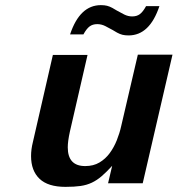

<svg xmlns="http://www.w3.org/2000/svg" viewBox="-20 -714 692 748"><path d="M101 -106Q101 -132 108 -160L186 -500H321L252 -200Q244 -163 244 -140Q244 -67 312 -67Q344 -67 367.5 -81Q391 -95 407.5 -117.5Q424 -140 435 -167.5Q446 -195 452 -222L517 -501H652L536 0H401L417 -68Q395 -44 376.5 -28Q358 -12 338 -2.5Q318 7 294 10.5Q270 14 235 14Q167 14 134 -17.5Q101 -49 101 -106ZM435 -673Q449 -665 464 -657.5Q479 -650 495 -650Q513 -650 525 -659Q537 -668 549 -690H601Q563 -576 481 -576Q467 -576 457 -578.5Q447 -581 436 -587L419 -597Q405 -605 390 -612.5Q375 -620 359 -620Q341 -620 329 -611Q317 -602 305 -580H253Q291 -694 373 -694Q387 -694 397 -691.5Q407 -689 418 -683Z"/></svg>

Font: Perun
Style: Bold Italic
Weight: 700
Italic angle: -12°
Foundry: Copyright (c) Stefan Peev, Context Ltd, 2016
Version: Version 1.027